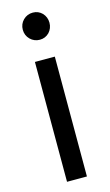

<svg xmlns="http://www.w3.org/2000/svg" viewBox="-119 -804 484 848"><g transform="rotate(-15 123.0 -380.5)"><path d="M124 -637C124 -637 124 -637 124 -637C141 -637 155 -643 167 -655C178 -667 184 -682 184 -699C184 -699 184 -699 184 -699C184 -716 178 -731 167 -743C155 -755 141 -761 124 -761C124 -761 124 -761 124 -761C107 -761 92 -755 80 -743C68 -731 62 -716 62 -699C62 -699 62 -699 62 -699C62 -682 68 -667 80 -655C92 -643 107 -637 124 -637ZM77 -548C77 -548 77 0 77 0C77 0 168 0 168 0C168 0 168 -548 168 -548C168 -548 77 -548 77 -548Z"/></g></svg>

Font: Girnar Poppins
Style: Regular
Weight: 500
Designer: Ninad Kale (Devanagari), Jonny Pinhorn (Latin)
Foundry: Indian Type Foundry
Version: ""